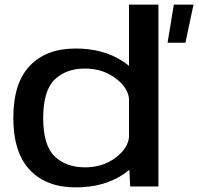

<svg xmlns="http://www.w3.org/2000/svg" viewBox="-20 -805 856 829"><path d="M542 0 538.5 -72Q525.5 -61 509 -50Q426 4 306 4Q180 4 108.8 -71.2Q37.5 -146.5 37.5 -296.5Q37.5 -446.5 108.8 -521Q180 -595.5 306 -595.5Q426 -595.5 509 -541Q524.5 -531 537 -520.5V-785H664V0ZM537 -212.5V-379Q532 -426.5 481 -465.5Q425 -509 347 -509Q265 -509 215.8 -461.2Q166.5 -413.5 166.5 -295.5Q166.5 -177.5 215.8 -130Q265 -82.5 347 -82.5Q425 -82.5 481 -125.5Q532 -164.5 537 -212.5ZM703.5 -620.5 730.5 -785H815.5L780.5 -620.5Z"/></svg>

Font: Anybody ExtraExpanded Medium
Style: Regular
Weight: 500
Width: 8
Designer: Tyler Finck
Foundry: Etcetera Type Company
Version: Version 1.010; ttfautohint (v1.8.3) -l 8 -r 50 -G 200 -x 14 